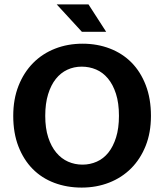

<svg xmlns="http://www.w3.org/2000/svg" viewBox="-20 -839 744 870"><path d="M354 -641Q421 -641 478 -619Q535 -597 576 -555.5Q617 -514 640.5 -453Q664 -392 664 -314Q664 -238 640 -178Q616 -118 574 -76Q532 -34 474.5 -11.5Q417 11 350 11Q283 11 226 -10.5Q169 -32 128 -73.5Q87 -115 63.5 -175.5Q40 -236 40 -314Q40 -390 64 -450.5Q88 -511 130 -553.5Q172 -596 229.5 -618.5Q287 -641 354 -641ZM185 -314Q185 -258 198.5 -216.5Q212 -175 235 -147.5Q258 -120 288.5 -106.5Q319 -93 354 -93Q388 -93 418.5 -106.5Q449 -120 471 -147.5Q493 -175 506 -216.5Q519 -258 519 -314Q519 -372 505.5 -414Q492 -456 469 -483.5Q446 -511 415.5 -524Q385 -537 350 -537Q315 -537 285 -523Q255 -509 233 -481.5Q211 -454 198 -412Q185 -370 185 -314ZM237 -819H381L461 -695H351Z"/></svg>

Font: Ek Mukta
Style: Bold
Weight: 700
Designer: Girish Dalvi and Yashodeep Gholap
Foundry: Ek Type
Version: Version 2.538;PS 1.002;hotconv 16.6.51;makeotf.lib2.5.65220;